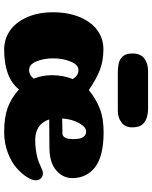

<svg xmlns="http://www.w3.org/2000/svg" viewBox="78 -822 749 946"><g transform="rotate(90 453.0 -348.5)"><path d="M563 -280Q632 -281 638 -281Q652 -281 660 -299Q665 -312 665 -335Q665 -398 627 -398Q606 -398 586.5 -364Q567 -330 563 -280ZM367 -140Q350 -181 350 -229Q350 -285 369 -332Q352 -360 325 -360Q299 -360 283 -322Q267 -284 267 -235Q267 -189 282 -153Q297 -117 324 -117Q350 -117 367 -140ZM423 -411Q466 -446 514 -465Q562 -484 631 -484Q748 -484 802.5 -442.5Q857 -401 857 -329Q857 -284 819.5 -251Q782 -218 709 -217L568 -216Q575 -195 588 -179.5Q601 -164 622 -155.5Q643 -147 670 -147Q713 -147 758 -158Q777 -163 799.5 -174Q822 -185 832 -185Q849 -185 858.5 -175Q868 -165 868 -150Q868 -132 852 -106.5Q836 -81 807.5 -55.5Q779 -30 732 -12Q685 6 631 6Q559 6 511.5 -11Q464 -28 420 -67Q363 6 223 6Q173 6 132 -21.5Q91 -49 65.5 -104.5Q40 -160 40 -234Q40 -310 64 -367Q88 -424 129 -453.5Q170 -483 223 -483Q278 -483 323 -466Q368 -449 423 -411ZM243 -626Q243 -666 267.5 -684.5Q292 -703 330 -703H518Q551 -702 571.5 -691.5Q592 -681 599.5 -664.5Q607 -648 607 -624Q607 -591 583.5 -572.5Q560 -554 525 -554H343Q307 -554 286.5 -560Q266 -566 254.5 -582Q243 -598 243 -626Z"/></g></svg>

Font: Coiny 2.0
Style: Regular
Weight: 400
Version: Version 1.001 July 11, 2018